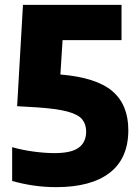

<svg xmlns="http://www.w3.org/2000/svg" viewBox="-20 -760 567 790"><path d="M211 10Q162.5 10 117 3.2Q71.5 -3.5 30 -15.5V-154.5Q70 -143 117 -136.5Q164 -130 204.5 -130Q273.5 -130 304 -152.5Q334.5 -175 334.5 -219Q334.5 -248.5 318.2 -268.8Q302 -289 257.5 -301Q213 -313 128.5 -318.5L50.5 -323L74.5 -740H480V-595H237.5L228.5 -453.5Q376.5 -441 442.2 -385Q508 -329 508 -224.5Q508 -108.5 431.5 -49.2Q355 10 211 10Z"/></svg>

Font: Encode Sans SemiCondensed SemiCondensed ExtraBold
Style: Regular
Weight: 800
Width: 4
Designer: Multiple Designers
Foundry: Impallari Type
Version: Version 3.000; ttfautohint (v1.8.3) -l 8 -r 50 -G 200 -x 14 